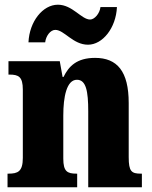

<svg xmlns="http://www.w3.org/2000/svg" viewBox="-20 -796 644 816"><path d="M354 -606C416 -606 473 -677 477 -766H407C404 -739 382 -713 363 -713C326 -713 288 -776 226 -776C162 -776 105 -705 101 -616H172C175 -643 194 -669 215 -669C253 -669 290 -606 354 -606ZM12 0H308V-58H305C266 -58 249 -67 249 -122V-305C249 -384 263 -457 307 -457C346 -457 355 -408 355 -323V0H583V-58H579C539 -58 527 -67 527 -128V-358C527 -493 478 -550 384 -550C306 -550 272 -514 250 -469H246L234 -536H16V-479H20C59 -479 77 -470 77 -415V-125C77 -67 56 -58 16 -58H12Z"/></svg>

Font: Noto Serif Ethiopic Condensed Black
Style: Regular
Weight: 900
Width: 3
Designer: Monotype Design Team
Foundry: Monotype Imaging Inc.
Version: Version 2.102